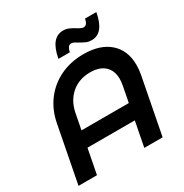

<svg xmlns="http://www.w3.org/2000/svg" viewBox="-202 -1058 1165 1216"><g transform="rotate(-30 381.0 -450.5)"><path d="M557 -757Q535 -757 518.5 -764Q502 -771 474 -787Q447 -805 434 -805Q418 -805 410 -793.5Q402 -782 397 -760H314Q339 -901 428 -901Q450 -901 469 -893Q488 -885 510 -871Q539 -853 552 -853Q580 -853 587 -897H670Q645 -757 557 -757ZM723 -480Q723 -444 716 -409L637 0H503L538 -181H192L157 0H22L101 -409Q118 -500 168.5 -567Q219 -634 295 -670.5Q371 -707 465 -707Q587 -707 655 -646.5Q723 -586 723 -480ZM587 -455Q587 -517 550 -551.5Q513 -586 444 -586Q363 -586 307.5 -538.5Q252 -491 236 -409L214 -295H560L582 -409Q587 -436 587 -455Z"/></g></svg>

Font: TypoPRO Montserrat Alternates
Style: Italic
Weight: 500
Italic angle: -11.3°
Designer: Julieta Ulanovsky
Foundry: Julieta Ulanovsky
Version: Version 6.001